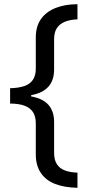

<svg xmlns="http://www.w3.org/2000/svg" viewBox="-20 -734 420 912"><path d="M348 158Q287 157 242.5 140Q198 123 174 87.5Q150 52 150 -1V-148Q150 -182 136 -202.5Q122 -223 95 -232.5Q68 -242 28 -242V-315Q68 -316 95 -325Q122 -334 136 -354.5Q150 -375 150 -408V-556Q150 -609 175 -644Q200 -679 245 -696.5Q290 -714 348 -714V-642Q314 -641 289 -631Q264 -621 250.5 -601Q237 -581 237 -548V-404Q237 -353 210 -322.5Q183 -292 128 -282V-276Q184 -266 210.5 -235.5Q237 -205 237 -154V-7Q237 25 250 45.5Q263 66 288 75.5Q313 85 348 86Z"/></svg>

Font: korean115
Style: Regular
Weight: 400
Designer: Monotype Design Team
Foundry: Monotype Imaging Inc.
Version: Version 2.013